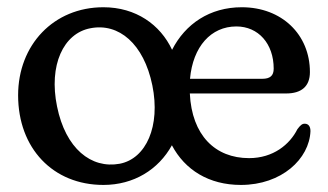

<svg xmlns="http://www.w3.org/2000/svg" viewBox="-20 -499 906 530"><path d="M822 -157.5C814 -158 809 -153 801 -142.5C780 -100.5 734.5 -62.5 667.5 -62.5C574 -62.5 509.5 -125.5 504 -241H770C812 -241 835.5 -260.5 835.5 -300C835.5 -404 757.5 -479 647.5 -479C559 -479 491.5 -433 455 -361.5C422.5 -431 355 -479 265.5 -479C128 -479 30 -375 30 -236C30 -90 126 11.5 265.5 11.5C349.5 11.5 417.5 -31 454.5 -98C490.5 -30 556.5 11.5 645 11.5C757.5 11.5 834 -60.5 837 -137C837 -150 831.5 -157 822 -157.5ZM310.5 -47C231.5 -32.5 161 -89 137.5 -205C114 -319 155 -407 229.5 -421C308 -436.5 377 -378 400.5 -263.5C423.5 -151 383.5 -61 310.5 -47ZM632.5 -426C693 -426 735.5 -378.5 735.5 -309.5C735.5 -290 725.5 -281.5 704 -281.5H504.5C512.5 -370.5 562.5 -426 632.5 -426Z"/></svg>

Font: dr Title
Style: Regular
Weight: 400
Version: Version 1.000;hotconv 1.0.109;makeotfexe 2.5.65596